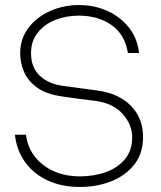

<svg xmlns="http://www.w3.org/2000/svg" viewBox="-20 -731 640 761"><path d="M297 10Q224 10 168.5 -16Q113 -42 79.5 -88.5Q46 -135 39 -197H83Q89 -148 117.5 -111Q146 -74 192 -53Q238 -32 297 -32Q353 -32 400 -49Q447 -66 475.5 -100.5Q504 -135 504 -187Q504 -236 467 -278.5Q430 -321 359 -331Q327 -335 295 -339Q263 -343 231 -348Q163 -357 126 -384.5Q89 -412 74.5 -448Q60 -484 60 -519Q60 -578 93 -621Q126 -664 179 -687.5Q232 -711 293 -711Q355 -711 407 -687Q459 -663 492 -620.5Q525 -578 531 -521H487Q475 -595 421.5 -632Q368 -669 293 -669Q242 -669 199 -652Q156 -635 129.5 -601.5Q103 -568 103 -520Q103 -463 138.5 -430Q174 -397 235 -390Q265 -386 301.5 -381Q338 -376 367 -372Q450 -361 498.5 -312Q547 -263 547 -188Q547 -123 512.5 -79Q478 -35 421 -12.5Q364 10 297 10Z"/></svg>

Font: Haskoy ExtraLight
Style: Regular
Weight: 200
Designer: Ertekin Erdin
Foundry: Ertekin Erdin
Version: Version 2.000; ttfautohint (v1.8.4.7-5d5b)